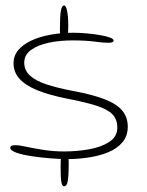

<svg xmlns="http://www.w3.org/2000/svg" viewBox="-20 -646 528 689"><path d="M211.5 -511.5Q205 -511.5 201.2 -514Q197.5 -516.5 196.2 -522.8Q195 -529 195 -540Q195 -562.5 195.8 -578.8Q196.5 -595 198.2 -605.8Q200 -616.5 203 -621.5Q206 -626.5 210 -626.5Q213.5 -626.5 216.2 -621.2Q219 -616 221 -606Q223 -596 224 -582.5Q225 -569 225 -552.5Q225 -536 224.2 -527Q223.5 -518 220.8 -514.8Q218 -511.5 211.5 -511.5ZM210.5 22.5Q207 22.5 204.5 19.5Q202 16.5 200.5 9Q199 1.5 198.2 -11.8Q197.5 -25 197.5 -45Q197.5 -60.5 198 -70.5Q198.5 -80.5 200.2 -86.5Q202 -92.5 205 -95Q208 -97.5 212.5 -97.5Q216 -97.5 218.5 -95.8Q221 -94 222.8 -90Q224.5 -86 225.5 -79Q226.5 -72 226.5 -61.5Q226.5 -35.5 225.5 -19Q224.5 -2.5 222.5 6.5Q220.5 15.5 217.5 19Q214.5 22.5 210.5 22.5ZM221 -75Q196.5 -75 161 -77.8Q125.5 -80.5 91.8 -85.8Q58 -91 37.5 -98.5Q28 -102.5 22.5 -106.5Q17 -110.5 17 -115.5Q17 -121.5 22 -123.2Q27 -125 36 -125Q48.5 -125 75 -119.2Q101.5 -113.5 136.8 -108Q172 -102.5 210 -102.5Q255.5 -102.5 299.5 -110.2Q343.5 -118 372.2 -136.8Q401 -155.5 401 -188Q401 -217 384.2 -235Q367.5 -253 328.2 -266Q289 -279 221 -292Q157.5 -304.5 114.8 -321.8Q72 -339 50.2 -363Q28.5 -387 28.5 -419Q28.5 -445.5 45.2 -465.8Q62 -486 91.5 -500Q121 -514 160 -521.2Q199 -528.5 243 -528.5Q265.5 -528.5 290.8 -526.2Q316 -524 338 -520.2Q360 -516.5 373.8 -511.5Q387.5 -506.5 387.5 -501Q387.5 -498 385.8 -496.2Q384 -494.5 379.8 -493.5Q375.5 -492.5 368 -492.5Q350 -492.5 318.8 -496.8Q287.5 -501 239.5 -501Q194.5 -501 155.2 -492.8Q116 -484.5 91.5 -466.8Q67 -449 67 -421Q67 -393.5 87.5 -374.8Q108 -356 146.8 -343.2Q185.5 -330.5 240 -320Q313.5 -306.5 357 -289.2Q400.5 -272 419.5 -248.2Q438.5 -224.5 438.5 -191.5Q438.5 -158 419.2 -135.2Q400 -112.5 368 -99.5Q336 -86.5 297.5 -80.8Q259 -75 221 -75Z"/></svg>

Font: Gluten Thin Thin
Style: Regular
Weight: 250
Version: Version 1.300